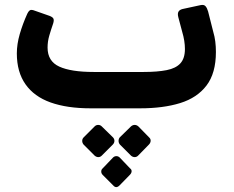

<svg xmlns="http://www.w3.org/2000/svg" viewBox="-20 -439 959 787"><path d="M351 5Q255 5 187.5 -19Q120 -43 84.5 -93.5Q49 -144 49 -220Q49 -258 61 -299.5Q73 -341 92 -383Q96 -392 102 -396.5Q108 -401 123 -395L183 -374Q196 -369 199 -362.5Q202 -356 198 -343Q189 -317 182 -293Q175 -269 175 -244Q175 -188 223 -166Q271 -144 364 -144H569Q625 -144 663 -151.5Q701 -159 719.5 -179.5Q738 -200 738 -238Q738 -271 727 -308L711 -368Q707 -383 711.5 -391Q716 -399 728 -402L802 -418Q816 -421 822.5 -413.5Q829 -406 833 -392L854 -309Q860 -289 862.5 -268.5Q865 -248 865 -226Q865 -139 826.5 -88.5Q788 -38 718.5 -16.5Q649 5 554 5ZM368 199 323 154Q317 147 317 138.5Q317 130 323 124L368 79Q374 73 382.5 73Q391 73 397 79L443 124Q449 130 449 138.5Q449 147 442 154L397 199Q391 205 383 205Q375 205 368 199ZM517 199 472 154Q466 147 466 138.5Q466 130 471 124L517 79Q524 73 532 73Q540 73 547 79L591 124Q598 130 597.5 138.5Q597 147 590 154L546 199Q540 205 532 205Q524 205 517 199ZM444 321 401 278Q395 272 395 264Q395 256 401 251L443 207Q449 201 457 201Q465 201 471 207L513 251Q520 256 519.5 263.5Q519 271 512 278L470 321Q456 335 444 321Z"/></svg>

Font: Rubik Light SemiBold
Style: Regular
Weight: 600
Version: Version 2.300;gftools[0.9.30]